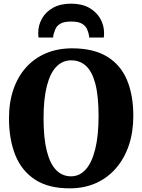

<svg xmlns="http://www.w3.org/2000/svg" viewBox="-20 -1016 776 1047"><path d="M363.5 11Q246 12 172 -36Q98 -84 63.5 -170.2Q29 -256.5 29 -370.5Q29 -458 53.2 -528.5Q77.5 -599 122.8 -649Q168 -699 231.5 -725.8Q295 -752.5 374 -752.5Q491.5 -752 565 -706.8Q638.5 -661.5 672.8 -579Q707 -496.5 707 -384Q707 -296.5 682.8 -224.2Q658.5 -152 613.2 -99.5Q568 -47 504.8 -18.2Q441.5 10.5 363.5 11ZM367 -54.5Q414 -54.5 447.5 -91.8Q481 -129 499.2 -202.5Q517.5 -276 517.5 -383Q517.5 -493 499.8 -559.8Q482 -626.5 448.8 -656.8Q415.5 -687 368.5 -687Q321.5 -687 287.8 -652.8Q254 -618.5 235.8 -548.2Q217.5 -478 217.5 -371Q217.5 -261.5 235.5 -191.5Q253.5 -121.5 287 -88Q320.5 -54.5 367 -54.5ZM368 -996Q426.5 -996 466.2 -973.5Q506 -951 526.8 -914.5Q547.5 -878 547.5 -836Q547.5 -829.5 547.2 -823.5Q547 -817.5 546 -811.5H466Q466 -814 466 -817.5Q466 -821 465 -824.5Q462 -839.5 454.8 -856.8Q447.5 -874 428 -886.2Q408.5 -898.5 368 -898.5Q327.5 -898.5 308 -886.2Q288.5 -874 281.8 -856.5Q275 -839 271 -824.5Q270.5 -821 270.2 -817.5Q270 -814 270 -811.5H190Q189.5 -817.5 189 -823.8Q188.5 -830 188.5 -836.5Q188.5 -878.5 209 -915Q229.5 -951.5 269.5 -973.8Q309.5 -996 368 -996Z"/></svg>

Font: Merriweather 20pt Black
Style: Regular
Weight: 900
Version: Version 2.100